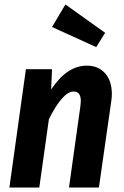

<svg xmlns="http://www.w3.org/2000/svg" viewBox="-20 -840 556 860"><path d="M481 -419Q481 -402 478 -384L423 0H289L340 -364Q342 -382 342 -387Q342 -430 310 -430Q261 -430 199 -306L156 0H22L96 -530H213L209 -439Q280 -546 369 -546Q420 -546 450.5 -512Q481 -478 481 -419ZM451 -693 411 -629 213 -719 273 -820Z"/></svg>

Font: Fira Sans Condensed SemiBold
Style: Italic
Weight: 600
Width: 3
Italic angle: -8°
Designer: bBox Type GmbH & Carrois Corporate GbR & Edenspiekermann AG
Foundry: bBox Type GmbH & Carrois Corporate GbR & Edenspiekermann AG
Version: Version 4.301